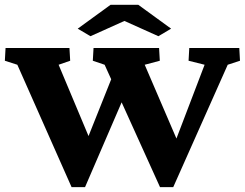

<svg xmlns="http://www.w3.org/2000/svg" viewBox="-23 -772 1014 795"><path d="M495.1 -381.8 329.1 2.9H273.4L48.8 -503.9L-2.9 -520.5L0 -573.2H264.6L267.6 -520.5L219.7 -503.9L372.1 -140.6H316.4L448.2 -470.7ZM639.6 2.9 410.2 -503.9 361.3 -520.5 364.3 -573.2H635.7L638.7 -520.5L576.2 -503.9L732.4 -140.6H685.5L824.2 -503.9L757.8 -520.5L760.7 -573.2H967.8L970.7 -520.5L919.9 -503.9L694.3 2.9ZM685.5 -653.3 632.8 -622.1 459 -700.2H525.4L351.6 -622.1L298.8 -653.3L434.6 -752H549.8Z"/></svg>

Font: Crimson Pro ExtraBold
Style: Regular
Weight: 800
Designer: Jacques Le Bailly
Foundry: Baron von Fonthausen
Version: Version 1.003